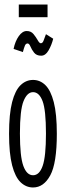

<svg xmlns="http://www.w3.org/2000/svg" viewBox="-20 -820 290 848"><path d="M126 8Q95 8 71 -15Q47 -38 33.5 -90Q20 -142 20 -229Q20 -317 33.5 -369Q47 -421 71 -444Q95 -467 126 -467Q157 -467 180.5 -444Q204 -421 217.5 -369Q231 -317 231 -229Q231 -99 202 -45.5Q173 8 126 8ZM126 -46Q154 -46 168.5 -87.5Q183 -129 183 -230Q183 -334 168 -373.5Q153 -413 126 -413Q100 -413 84 -373.5Q68 -334 68 -230Q68 -129 83 -87.5Q98 -46 126 -46ZM183 -669 215 -649Q208 -621 194.5 -597.5Q181 -574 162 -574Q141 -574 130.5 -587.5Q120 -601 114.5 -614.5Q109 -628 102 -628Q94 -628 90 -618.5Q86 -609 81 -590L40 -604Q47 -638 63 -660.5Q79 -683 98 -683Q117 -683 128 -669.5Q139 -656 146.5 -642.5Q154 -629 160 -629Q168 -629 172 -639.5Q176 -650 183 -669ZM63 -744V-800H190V-744Z"/></svg>

Font: Inconsolata UltraCondensed
Style: Regular
Weight: 400
Width: 1
Monospace: yes
Designer: Raph Levien, Cyreal, Brenton Simpson
Foundry: Raph Levien, Cyreal, Google
Version: Version 3.001; ttfautohint (v1.8.2.53-6de2)